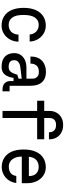

<svg xmlns="http://www.w3.org/2000/svg" viewBox="789 -1599 822 2440"><g transform="rotate(90 1200.0 -379.0)"><path d="M305 -550Q360 -550 405.5 -523Q451 -496 478.5 -449Q506 -402 508 -345H418Q415 -395 382 -427.5Q349 -460 295 -460Q237 -460 203.5 -412.5Q170 -365 170 -268Q169 -171 203 -124.5Q237 -78 295 -78Q352 -78 384.5 -111Q417 -144 420 -203H510Q508 -140 479.5 -91Q451 -42 405 -15Q359 12 305 12Q238 12 187 -20Q136 -52 108 -115Q80 -178 80 -268Q80 -359 108 -422Q136 -485 187 -517.5Q238 -550 305 -550Z M1141 0H1117Q1064 0 1037 -28Q1010 -56 1010 -100V-140H970Q959 -66 925.5 -27Q892 12 830 12Q742 12 698.5 -31.5Q655 -75 655 -150Q655 -193 676.5 -228Q698 -263 740.5 -283.5Q783 -304 844 -304H980V-375Q980 -419 957 -440.5Q934 -462 894 -462Q838 -462 813 -432Q788 -402 788 -355H698Q698 -451 751.5 -501.5Q805 -552 894 -552Q978 -552 1024 -502Q1070 -452 1070 -355V-90H1141ZM930 -188 980 -204V-244L831 -226Q792 -221 768.5 -201Q745 -181 745 -150Q745 -112 766.5 -95Q788 -78 830 -78Q872 -78 893 -105.5Q914 -133 930 -188Z M1750 -440H1480V0H1390V-440H1260V-530H1390V-600Q1390 -649 1412.5 -687.5Q1435 -726 1474 -748Q1513 -770 1562 -770H1575Q1624 -770 1664 -748Q1704 -726 1727 -687.5Q1750 -649 1750 -600V-590H1660V-600Q1660 -636 1636 -658Q1612 -680 1575 -680H1562Q1525 -680 1502.5 -658.5Q1480 -637 1480 -600V-530H1750Z M1880 -269Q1880 -360 1908 -423Q1936 -486 1987 -518Q2038 -550 2105 -550Q2163 -550 2209 -520Q2255 -490 2281.5 -436.5Q2308 -383 2308 -315V-245H1970Q1970 -195 1986 -157.5Q2002 -120 2030.5 -100Q2059 -80 2095 -80Q2147 -80 2178 -102.5Q2209 -125 2216 -175H2306Q2298 -115 2266.5 -73Q2235 -31 2191.5 -10.5Q2148 10 2105 10Q2002 10 1941 -62Q1880 -134 1880 -269ZM2101 -460Q2051 -460 2015.5 -431Q1980 -402 1972 -335H2218Q2216 -402 2183 -431Q2150 -460 2101 -460Z"/></g></svg>

Font: Fliege Mono Thin
Style: Regular
Weight: 100
Version: Version 0.020;Glyphs 3.3 (3306)